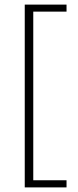

<svg xmlns="http://www.w3.org/2000/svg" viewBox="-20 -695 338 834"><path d="M87.5 119V-675H269V-644.5H124.5V88H269V119Z"/></svg>

Font: Anek Bangla
Style: Extra-light
Weight: 200
Designer: Sulekha Rajkumar (Bangla), Yesha Goshar (Latin)
Foundry: Ek Type
Version: Version 1.002;March 21, 2022;FontCreator 13.0.0.2683 64-bit